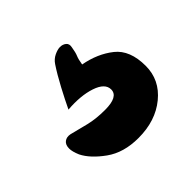

<svg xmlns="http://www.w3.org/2000/svg" viewBox="-82 -92 397 397"><g transform="rotate(-45 116.5 106.0)"><path d="M117 230Q74 230 45.5 209.5Q17 189 6 167Q0 153 0 144Q0 133 6.5 128Q13 123 23 125Q42 130 62.5 135Q83 140 109 140Q148 140 148 119Q148 101 121 92Q94 83 56 86Q65 67 78 42.5Q91 18 103 0Q109 -9 118.5 -13.5Q128 -18 135 -18Q143 -18 148.5 -13.5Q154 -9 152 0Q150 13 147 20Q144 27 142 40Q180 47 206.5 68Q233 89 233 135Q233 176 200 203Q167 230 117 230Z"/></g></svg>

Font: Goldman
Style: Bold
Weight: 700
Designer: Jaikishan Patel
Version: Version 1.000; ttfautohint (v1.8.3)